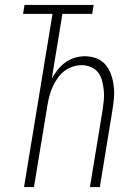

<svg xmlns="http://www.w3.org/2000/svg" viewBox="-20 -755 540 775"><path d="M77 0 192 -699H73L79 -735H358L352 -699H232L189 -438Q199 -456 213 -473.5Q227 -491 244.5 -503.5Q262 -516 282.5 -522Q303 -528 323 -528Q348 -528 370.5 -519Q393 -510 407.5 -492Q422 -474 429.5 -451Q437 -428 439.5 -404Q442 -380 439.5 -355Q437 -330 433 -305L383 0H343L394 -310Q397 -330 399 -350Q401 -370 399 -389.5Q397 -409 392.5 -427.5Q388 -446 377 -461Q366 -476 348 -484Q330 -492 310 -492Q292 -492 273.5 -486Q255 -480 239.5 -468Q224 -456 212.5 -439.5Q201 -423 193 -405.5Q185 -388 180 -369.5Q175 -351 172 -333L117 0Z"/></svg>

Font: Iosevka Extralight
Style: Italic
Weight: 200
Italic angle: -9°
Monospace: yes
Designer: Belleve Invis
Foundry: Belleve Invis
Version: Version 32.5.0; ttfautohint (v1.8.4)